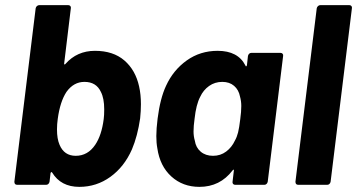

<svg xmlns="http://www.w3.org/2000/svg" viewBox="-20 -720 1391 748"><path d="M529 -314Q529 -288 526 -259Q516 -190 494 -138Q464 -70 410 -31Q356 8 289 8Q217 8 183 -48Q182 -50 180 -49.5Q178 -49 177 -46L173 -12Q172 -7 168.5 -3.5Q165 0 160 0H47Q36 0 36 -12L119 -688Q120 -693 124 -696.5Q128 -700 133 -700H246Q251 -700 254 -696.5Q257 -693 256 -688L230 -473Q229 -470 231 -469Q233 -468 235 -471Q280 -522 350 -522Q421 -522 464.5 -484.5Q508 -447 522 -383Q529 -352 529 -314ZM384 -256Q386 -270 386 -294Q386 -337 373 -362Q355 -401 309 -401Q267 -401 239 -362Q214 -324 205 -257Q202 -236 202 -216Q202 -179 212 -156Q230 -113 275 -113Q322 -113 351 -156Q376 -193 384 -256Z M959 -514H1073Q1078 -514 1081 -510.5Q1084 -507 1083 -502L1023 -12Q1022 -7 1018.5 -3.5Q1015 0 1010 0H896Q891 0 888 -3.5Q885 -7 886 -12L891 -55Q892 -59 890 -59Q888 -59 886 -56Q837 8 757 8Q692 8 647.5 -32.5Q603 -73 593 -142Q589 -163 589 -190Q589 -218 594 -258Q604 -337 627 -386Q655 -447 707.5 -484.5Q760 -522 828 -522Q907 -522 936 -465Q937 -461 939 -461.5Q941 -462 942 -466L946 -502Q947 -507 950.5 -510.5Q954 -514 959 -514ZM916 -256Q920 -285 920 -307Q920 -326 915 -344Q910 -370 892 -385.5Q874 -401 846 -401Q817 -401 794.5 -385Q772 -369 760 -343Q744 -313 738 -257Q734 -229 734 -208Q734 -189 739 -172Q743 -145 762 -129Q781 -113 810 -113Q839 -113 861 -129.5Q883 -146 895 -172Q903 -186 907.5 -204Q912 -222 916 -256Z M1228 -700H1341Q1346 -700 1349 -696.5Q1352 -693 1351 -688L1268 -12Q1267 -7 1263.5 -3.5Q1260 0 1255 0H1142Q1131 0 1131 -12L1214 -688Q1215 -693 1219 -696.5Q1223 -700 1228 -700Z"/></svg>

Font: Barlow
Style: Bold Italic
Weight: 700
Italic angle: -7°
Designer: Jeremy Tribby
Foundry: Tribby Type
Version: Version 1.422